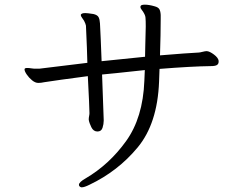

<svg xmlns="http://www.w3.org/2000/svg" viewBox="-20 -755 1040 822"><path d="M883 -472Q801 -471 663 -460L661 -405Q654 -226 569.5 -124Q485 -22 363 36Q341 47 330 47Q324 47 319 41Q318 39 318 36Q318 25 346 9Q447 -50 519.5 -150.5Q592 -251 598 -409L600 -455Q520 -447 478 -442L417 -436Q421 -308 424 -242V-238Q424 -224 419 -208Q414 -192 397 -192Q380 -192 371 -210.5Q362 -229 360 -242V-245Q360 -251 361.5 -258Q363 -265 363 -271Q363 -293 356 -429Q226 -412 169 -403Q156 -400 144 -400Q131 -400 117.5 -411Q104 -422 94.5 -436Q85 -450 85 -458Q85 -464 96 -464Q105 -464 113 -462.5Q121 -461 126 -461H149L354 -486Q353 -537 348 -645Q347 -652 340 -666Q337 -671 331.5 -678.5Q326 -686 326 -690V-692Q329 -699 345 -699Q354 -699 380 -695Q397 -691 402 -681.5Q407 -672 408 -655Q411 -602 415 -493L601 -512L602 -561Q604 -619 604 -641Q604 -668 603 -677Q603 -687 596 -699Q593 -705 587 -712.5Q581 -720 581 -725L582 -729Q584 -735 600 -735Q618 -735 642 -728Q657 -724 662 -716Q667 -708 668 -691V-674Q668 -611 665 -518Q786 -528 830 -530Q835 -530 846.5 -533Q858 -536 864 -536H866Q878 -535 896 -521.5Q914 -508 916 -495V-491Q916 -481 908.5 -476.5Q901 -472 883 -472Z"/></svg>

Font: Iansui
Style: Regular
Weight: 400
Designer: But Ko / Fontworks Inc.
Foundry: zi-hi.com / Fontworks Inc.
Version: Version 1.002